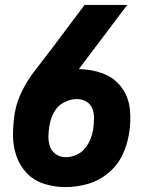

<svg xmlns="http://www.w3.org/2000/svg" viewBox="-20 -755 616 783"><path d="M247 8Q291 8 336.5 -4.5Q382 -17 420 -48Q458 -79 478.5 -121.5Q499 -164 506 -209Q515 -260 509.5 -310.5Q504 -361 475 -399.5Q446 -438 399 -455.5Q352 -473 302 -473Q303 -475 305 -478L499 -735H325L187 -551Q156 -510 124.5 -470Q93 -430 70.5 -385Q48 -340 40 -293Q33 -248 33 -203.5Q33 -159 47 -118.5Q61 -78 90 -48Q119 -18 161 -5Q203 8 247 8ZM247 -114Q226 -114 208.5 -125.5Q191 -137 184 -157Q177 -177 177.5 -198.5Q178 -220 181 -241L182 -243Q186 -271 200 -297Q214 -323 240.5 -337Q267 -351 294 -351Q315 -351 332.5 -340.5Q350 -330 357 -311Q364 -292 363.5 -271Q363 -250 360 -229V-226Q356 -205 347.5 -184.5Q339 -164 324 -147Q309 -130 288.5 -122Q268 -114 247 -114Z"/></svg>

Font: Iosevka Sparkle Heavy
Style: Italic
Weight: 900
Italic angle: -9°
Designer: Belleve Invis
Foundry: Belleve Invis
Version: Version 4.5.0; ttfautohint (v1.8.3)